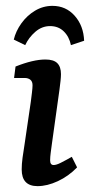

<svg xmlns="http://www.w3.org/2000/svg" viewBox="-20 -628 307 655"><path d="M183 -323 157 -137Q155 -122 153 -107Q151 -92 151 -81Q151 -65 163 -65Q172 -65 187 -72.5Q202 -80 225 -93L243 -57Q214 -27 177.5 -10Q141 7 108 7Q54 7 54 -50Q54 -68 57 -90.5Q60 -113 64 -137L85 -280Q87 -295 89 -312Q91 -329 91 -337Q91 -350 83.5 -356Q76 -362 64 -362H28L33 -401Q63 -413 88.5 -419Q114 -425 135 -425Q163 -425 175.5 -412.5Q188 -400 188 -375Q188 -366 186.5 -352Q185 -338 183 -323ZM66 -474 27 -493Q34 -522 53 -548.5Q72 -575 99.5 -591.5Q127 -608 159 -608Q205 -608 235 -574Q265 -540 267 -489L222 -474Q216 -503 197.5 -521Q179 -539 151 -539Q123 -539 100.5 -519.5Q78 -500 66 -474Z"/></svg>

Font: Rasa Medium
Style: Italic
Weight: 500
Italic angle: -7.10001°
Designer: Anna Giedrys (Yrsa+Rasa design), David Brezina (Yrsa art-direction, Rasa art-direction, design)
Foundry: Rosetta Type Foundry
Version: Version 2.004